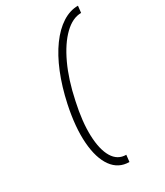

<svg xmlns="http://www.w3.org/2000/svg" viewBox="-260 -1049 1119 1299"><g transform="rotate(-30 300.0 -400.0)"><path d="M350 145Q266 145 216.5 76.5Q167 8 157.5 -116Q148 -240 183 -405Q209 -526 249.5 -625.5Q290 -725 342 -796.5Q394 -868 454 -906.5Q514 -945 577 -945L571 -892Q504 -892 439.5 -829.5Q375 -767 323 -655.5Q271 -544 240 -395Q208 -250 212 -140Q216 -30 252.5 31Q289 92 356 92Z"/></g></svg>

Font: Victor Mono Thin ExtraLight
Style: Italic
Weight: 250
Italic angle: -12°
Monospace: yes
Version: Version 1.561;gftools[0.9.30]